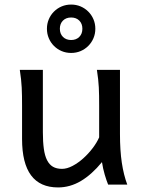

<svg xmlns="http://www.w3.org/2000/svg" viewBox="-20 -801 619 833"><path d="M449.2 0Q445.8 -8.3 441.9 -19.5Q438 -30.8 434.3 -43.5Q430.7 -56.2 427.5 -70.1Q424.3 -84 422.4 -97.7Q377.9 -43.5 330.8 -15.6Q283.7 12.2 231.9 12.2Q75.7 12.2 75.7 -197.8V-341.8Q75.7 -365.2 75.4 -384.3Q75.2 -403.3 74.2 -421.1Q73.2 -439 71.3 -457.5Q69.3 -476.1 65.9 -498H166V-227.1Q166 -185.5 170.2 -155.5Q174.3 -125.5 184.1 -106.2Q193.8 -86.9 209.7 -77.6Q225.6 -68.4 249 -68.4Q270.5 -68.4 294.9 -81.3Q319.3 -94.2 341.6 -114.3Q363.8 -134.3 382.1 -158.4Q400.4 -182.6 410.2 -205.1V-341.8Q410.2 -365.7 409.9 -385Q409.7 -404.3 408.7 -421.9Q407.7 -439.5 405.8 -457.5Q403.8 -475.6 400.4 -498H500.5V-219.7Q500.5 -148.4 508.5 -95Q516.6 -41.5 532.2 0ZM183.6 -676.3Q183.6 -698.2 191.7 -717.3Q199.7 -736.3 214.1 -750.7Q228.5 -765.1 247.6 -773.2Q266.6 -781.2 288.6 -781.2Q310.5 -781.2 329.6 -773.2Q348.6 -765.1 363 -750.7Q377.4 -736.3 385.5 -717.3Q393.6 -698.2 393.6 -676.3Q393.6 -654.3 385.5 -635.3Q377.4 -616.2 363 -601.8Q348.6 -587.4 329.6 -579.3Q310.5 -571.3 288.6 -571.3Q266.6 -571.3 247.6 -579.3Q228.5 -587.4 214.1 -601.8Q199.7 -616.2 191.7 -635.3Q183.6 -654.3 183.6 -676.3ZM337.4 -676.3Q337.4 -698.2 324 -711.7Q310.5 -725.1 288.6 -725.1Q266.6 -725.1 253.2 -711.7Q239.7 -698.2 239.7 -676.3Q239.7 -654.3 253.2 -640.9Q266.6 -627.4 288.6 -627.4Q310.5 -627.4 324 -640.9Q337.4 -654.3 337.4 -676.3Z"/></svg>

Font: Andika Compact
Style: Regular
Weight: 400
Designer: Victor Gaultney, Annie Olsen, Julie Remington, Don Collingsworth, Eric Hays, Becca Hirsbrunner
Foundry: SIL International
Version: Version 5.000 ; LnSpcTght